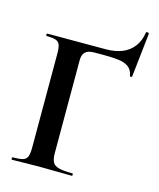

<svg xmlns="http://www.w3.org/2000/svg" viewBox="-113 -835 757 916"><g transform="rotate(15 265.5 -377.5)"><path d="M34 0Q31 0 31 -6Q31 -12 34 -12Q68 -12 84.5 -17Q101 -22 106.5 -37Q112 -52 112 -81V-544Q112 -573 107 -587.5Q102 -602 87 -607.5Q72 -613 41 -613Q38 -613 38 -619Q38 -625 41 -625H329Q376 -625 410.5 -639Q445 -653 466.5 -681.5Q488 -710 494 -751Q495 -756 502.5 -754.5Q510 -753 509 -749L485 -532Q485 -530 480 -529Q475 -528 474 -532Q469 -562 449.5 -575.5Q430 -589 400.5 -592.5Q371 -596 335 -596H281Q251 -596 237 -583Q223 -570 223 -543V-85Q223 -55 231 -39.5Q239 -24 262 -18Q285 -12 330 -12Q332 -12 332 -6Q332 0 330 0Q296 0 256.5 -1Q217 -2 164 -2Q128 -2 94 -1Q60 0 34 0Z"/></g></svg>

Font: Cormorant Garamond Light
Style: Regular
Weight: 300
Designer: Christian Thalmann (Catharsis Fonts)
Foundry: Catharsis Fonts
Version: Version 4.001